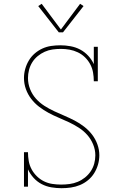

<svg xmlns="http://www.w3.org/2000/svg" viewBox="-20 -981 640 1009"><path d="M303 8Q277 8 250 3.5Q223 -1 199 -13.5Q175 -26 156.5 -46.5Q138 -67 127 -91V0H106V-181H127Q127 -158 131 -135Q135 -112 146 -91.5Q157 -71 174 -54.5Q191 -38 211.5 -28Q232 -18 255 -14.5Q278 -11 301 -11Q324 -11 346 -14Q368 -17 388.5 -25.5Q409 -34 426.5 -48Q444 -62 456.5 -80.5Q469 -99 475 -120.5Q481 -142 481 -165Q481 -194 469.5 -222Q458 -250 438.5 -272Q419 -294 394 -310Q369 -326 342.5 -338.5Q316 -351 288.5 -362.5Q261 -374 235 -388Q209 -402 185.5 -420Q162 -438 144 -461.5Q126 -485 116 -513Q106 -541 106 -571Q106 -595 112.5 -618.5Q119 -642 131.5 -663Q144 -684 162.5 -700Q181 -716 203 -726Q225 -736 249 -739.5Q273 -743 298 -743Q324 -743 351 -738Q378 -733 401.5 -720.5Q425 -708 443.5 -688Q462 -668 473 -644V-735H494V-554H473Q473 -577 469 -600Q465 -623 454 -643.5Q443 -664 426.5 -680Q410 -696 389 -706Q368 -716 345.5 -720Q323 -724 300 -724Q278 -724 256.5 -721Q235 -718 215 -709Q195 -700 178 -686Q161 -672 149.5 -653.5Q138 -635 132.5 -613.5Q127 -592 127 -571Q127 -541 138 -513Q149 -485 168.5 -463Q188 -441 213 -425Q238 -409 265 -396.5Q292 -384 319 -372.5Q346 -361 372 -347.5Q398 -334 422 -315.5Q446 -297 464 -273.5Q482 -250 492 -222Q502 -194 502 -165Q502 -140 495 -116Q488 -92 475 -71Q462 -50 442.5 -34Q423 -18 400 -8.5Q377 1 352.5 4.5Q328 8 303 8ZM289 -811 181 -949 199 -961 300 -826 401 -961 419 -949 311 -811Z"/></svg>

Font: Iosevka Slab Thin Extended
Style: Regular
Weight: 100
Width: 7
Monospace: yes
Designer: Belleve Invis
Foundry: Belleve Invis
Version: Version 11.1.1; ttfautohint (v1.8.3)